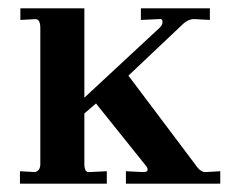

<svg xmlns="http://www.w3.org/2000/svg" viewBox="-20 -442 557 462"><path d="M28 0V-30L64 -28Q77 -31 77 -47V-375Q77 -396 65 -396L29 -394V-422H183V-207L365 -376Q371 -382 371 -389Q371 -398 362 -396L319 -394V-422H485V-394L449 -396Q433 -397 418 -382L289 -260L450 -46Q463 -26 477 -28L510 -30V0H283V-30L323 -28H325Q341 -28 332 -42L211 -193L183 -169V-47Q183 -37 186 -32Q189 -27 196 -28L237 -30V0Z"/></svg>

Font: UnnaMedium
Style: Regular
Weight: 500
Designer: Jorge de Buen Unna
Foundry: Omnibus-Type
Version: Version 2.008;hotconv 1.0.109;makeotfexe 2.5.65596